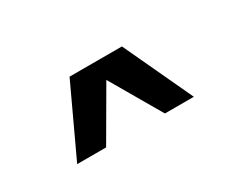

<svg xmlns="http://www.w3.org/2000/svg" viewBox="-41 -836 436 362"><g transform="rotate(-30 177.0 -655.0)"><path d="M120 -730H234L304 -580H241L177 -690L113 -580H50Z"/></g></svg>

Font: Uncut Sans Variable
Style: Regular
Weight: 400
Designer: Kasper Nordkvist
Foundry: UNCUT.wtf
Version: Version 1.303;Glyphs 3.1.2 (3151)